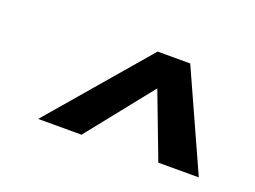

<svg xmlns="http://www.w3.org/2000/svg" viewBox="-52 -724 580 437"><g transform="rotate(20 238.0 -505.5)"><path d="M65 -387 268 -624H347L454 -387H356L296 -545L170 -387Z"/></g></svg>

Font: Kanit
Style: Italic
Weight: 400
Italic angle: -12°
Designer: Katatrad Team
Foundry: CadsonDemak
Version: Version 2.000; ttfautohint (v1.8.3)